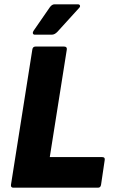

<svg xmlns="http://www.w3.org/2000/svg" viewBox="-20 -871 531 891"><path d="M42 0Q29 0 31 -14L130 -641Q132 -655 145 -655H277Q292 -655 290 -641L211 -142H454Q468 -142 466 -129L449 -14Q447 0 435 0ZM142 -710Q135 -710 133 -715Q131 -720 135 -727L211 -837Q221 -851 233 -851H341Q349 -851 351 -845.5Q353 -840 347 -834L247 -724Q234 -710 220 -710Z"/></svg>

Font: Sofia Sans Black
Style: Italic
Weight: 900
Italic angle: -9°
Version: Version 4.100-B